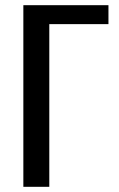

<svg xmlns="http://www.w3.org/2000/svg" viewBox="-20 -720 458 740"><path d="M70 0V-700H398V-627H170V0Z"/></svg>

Font: Cuprum Medium
Style: Regular
Weight: 500
Designer: Jovanny Lemonad
Foundry: Jovanny Lemonad
Version: Version 3.000